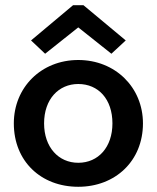

<svg xmlns="http://www.w3.org/2000/svg" viewBox="-20 -706 603 736"><path d="M153 -500 280 -601 407 -500 462 -551 300 -686H260L99 -551ZM280 10C422 10 528 -89 528 -233C528 -371 422 -476 280 -476C138 -476 33 -371 33 -233C33 -88 137 10 280 10ZM280 -82C204 -82 149 -142 149 -233C149 -326 205 -384 280 -384C357 -384 411 -326 411 -233C411 -142 357 -82 280 -82Z"/></svg>

Font: Inconsolata SemiExpanded
Style: Bold
Weight: 700
Width: 6
Monospace: yes
Designer: Raph Levien, Cyreal, Brenton Simpson
Foundry: Raph Levien, Cyreal, Google
Version: Version 3.100